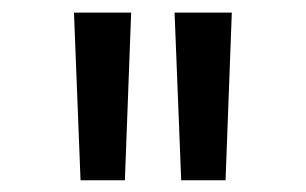

<svg xmlns="http://www.w3.org/2000/svg" viewBox="-20 -748 499 313"><path d="M111.3 -454.1 100.6 -727.5H193.8L183.6 -454.1ZM275.4 -454.1 264.6 -727.5H357.9L347.7 -454.1Z"/></svg>

Font: Inter 16pt
Style: Regular
Weight: 400
Version: Version 4.001;git-66647c0bb